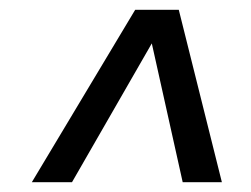

<svg xmlns="http://www.w3.org/2000/svg" viewBox="-20 -730 512 392"><path d="M127 -358H45L256 -710H321L315 -685ZM353 -358 280 -686 284 -710H345L433 -358Z"/></svg>

Font: Roboto Serif 72pt SemiCondensed SemiBold
Style: Italic
Weight: 600
Width: 4
Italic angle: -10°
Designer: Greg Gazdowicz
Foundry: Commercial Type
Version: Version 1.008